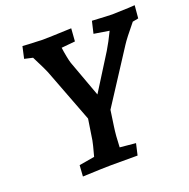

<svg xmlns="http://www.w3.org/2000/svg" viewBox="-127 -832 942 958"><g transform="rotate(-20 344.0 -352.5)"><path d="M122 -637 78 -647 92 -710 124 -708 198 -705Q226 -705 351 -710L346 -642L273 -635Q276 -612 281 -586.5Q286 -561 290 -549L361 -355L479 -543Q502 -581 527 -633L446 -646L461 -710Q549 -705 568 -705L656 -708Q678 -710 688 -710L682 -642L651 -636Q594 -567 577 -540L396 -261L384 -178Q377 -131 375 -69L459 -61L445 0H305Q271 0 153 5L157 -54L239 -68Q257 -134 259 -148L276 -258L167 -544Q162 -558 122 -637Z"/></g></svg>

Font: Andada Pro
Style: Bold Italic
Weight: 700
Italic angle: -7°
Designer: Carolina Giovagnoli
Foundry: Huerta Tipografica
Version: Version 3.005; ttfautohint (v1.8.4)